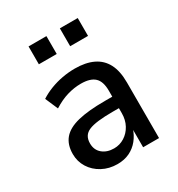

<svg xmlns="http://www.w3.org/2000/svg" viewBox="-171 -820 871 940"><g transform="rotate(-30 264.5 -349.5)"><path d="M220 9Q173 9 135 -11.5Q97 -32 75.5 -66.5Q54 -101 54 -143Q54 -196 81.5 -228.5Q109 -261 167.5 -275.5Q226 -290 320 -290H376V-225H327Q279 -225 245.5 -221Q212 -217 192 -208.5Q172 -200 162.5 -184.5Q153 -169 153 -146Q153 -109 178.5 -87.5Q204 -66 244 -66Q276 -66 303 -83Q330 -100 346 -129.5Q362 -159 362 -197V-324Q362 -376 337.5 -399Q313 -422 260 -422Q222 -422 183 -410.5Q144 -399 103 -373L72 -445Q100 -463 132.5 -475.5Q165 -488 200.5 -494.5Q236 -501 271 -501Q332 -501 374 -481Q416 -461 437.5 -420Q459 -379 459 -314V0H369V-106H372Q361 -72 340 -46Q319 -20 289 -5.5Q259 9 220 9ZM307 -607V-708H408V-607ZM130 -607V-708H231V-607Z"/></g></svg>

Font: Nunito Sans 10pt SemiCondensed SemiBold
Style: Regular
Weight: 600
Width: 4
Designer: Vernon Adams
Foundry: Vernon Adams
Version: Version 3.101;gftools[0.9.27]